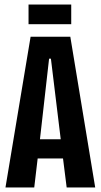

<svg xmlns="http://www.w3.org/2000/svg" viewBox="-20 -821 442 841"><path d="M4 0 114 -660H288L397 0H272L256 -127H145L130 0ZM195 -564 155 -211H246L203 -564ZM105 -715V-801H292V-715Z"/></svg>

Font: Bricolage Grotesque 96pt Condensed SemiBold
Style: Regular
Weight: 600
Width: 3
Designer: Mathieu Triay
Foundry: Atelier Triay
Version: Version 1.001; ttfautohint (v1.8.4.7-5d5b);gftools[0.9.33.de